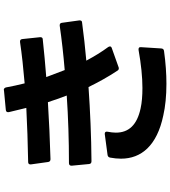

<svg xmlns="http://www.w3.org/2000/svg" viewBox="39 -898 921 1040"><g transform="rotate(-90 500.0 -378.5)"><path d="M757 35 764 -76C765 -85 761 -89 753 -89H749C671 -75 602 -68 543 -68C501 -68 463 -71 432 -78C344 -97 301 -141 301 -212C301 -226 303 -241 306 -257C308 -266 304 -272 296 -272H293L181 -257C173 -256 168 -252 166 -244C162 -223 160 -203 160 -184C160 -74 231 11 394 45C442 56 500 62 566 62C619 62 679 58 743 49C752 48 756 43 757 35ZM122 -453V-451L131 -357C132 -348 137 -344 146 -344C283 -345 417 -351 548 -360C574 -307 603 -254 637 -203C640 -198 644 -196 649 -196C651 -196 653 -196 655 -197L759 -234C765 -236 768 -239 768 -244C768 -246 767 -249 765 -253C739 -288 714 -329 691 -372C761 -378 830 -386 898 -395C905 -395 909 -400 909 -407V-410L896 -504C895 -512 891 -516 883 -516H880C804 -505 724 -496 640 -489C627 -522 614 -557 602 -589C671 -594 739 -601 807 -608C814 -608 818 -613 818 -620V-623L808 -718C807 -727 803 -731 795 -731H792C725 -721 650 -713 568 -706C559 -741 552 -775 546 -807C544 -814 540 -819 532 -819C532 -819 531 -819 530 -818L424 -808C416 -807 412 -803 412 -797V-792L435 -697C342 -692 243 -689 142 -687C134 -687 129 -683 129 -675V-672L142 -579C143 -571 148 -566 157 -566C265 -569 367 -574 466 -580C477 -546 489 -512 502 -478C384 -470 261 -466 136 -466C127 -466 122 -461 122 -453Z"/></g></svg>

Font: LINE Seed JP_OTF Bold
Style: Regular
Weight: 700
Designer: LINE & Fontrix & Fontworks
Version: Version 1.009